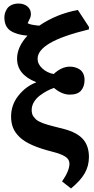

<svg xmlns="http://www.w3.org/2000/svg" viewBox="-20 -839 533 1092"><path d="M383.8 232.9 333 192.9Q375 132.3 375 91.8Q375 66.9 350.8 51.5Q326.7 36.1 277.8 23.9Q210 6.8 163.6 -13.7Q117.2 -34.2 91.1 -59.6Q64.9 -85 54 -112.8Q43 -140.6 43 -175.8Q43 -243.2 85.4 -295.9Q127.9 -348.6 185.1 -370.1V-372.1Q77.1 -414.6 77.1 -504.9Q77.1 -572.3 136.2 -636.2Q74.2 -641.1 39.6 -664.3Q4.9 -687.5 4.9 -740.2Q4.9 -752.9 8.8 -765.6Q12.7 -778.3 21.2 -790.8Q29.8 -803.2 46.6 -811Q63.5 -818.8 85.9 -818.8Q116.2 -818.8 136 -802.2Q155.8 -785.6 155.8 -758.8Q155.8 -748 152.1 -738.5Q148.4 -729 137.2 -707Q150.4 -697.8 203.1 -692.9Q302.2 -760.3 422.9 -782.2L485.8 -686V-671.9Q333.5 -634.8 263.7 -593.5Q193.8 -552.2 193.8 -504.9Q193.8 -474.1 220.9 -449.5Q248 -424.8 285.2 -418Q330.6 -460 377.9 -460Q392.6 -460 406 -456.3Q419.4 -452.6 432.4 -444.6Q445.3 -436.5 453.1 -420.9Q460.9 -405.3 460.9 -383.8Q460.9 -347.2 441.2 -324Q421.4 -300.8 377 -300.8Q332 -300.8 287.1 -338.9Q267.6 -332.5 247.8 -322Q228 -311.5 207.3 -296.1Q186.5 -280.8 173.3 -259Q160.2 -237.3 160.2 -213.9Q160.2 -202.1 162.8 -192.1Q165.5 -182.1 171.9 -174.1Q178.2 -166 184.6 -159.9Q190.9 -153.8 202.9 -147.9Q214.8 -142.1 224.4 -138.2Q233.9 -134.3 250.7 -129.6Q267.6 -125 279.3 -121.8Q291 -118.7 311.5 -113.5Q332 -108.4 345.2 -105Q419.4 -85 452.6 -46.9Q485.8 -8.8 485.8 54.2Q485.8 104.5 461.7 146.7Q437.5 189 383.8 232.9Z"/></svg>

Font: Literata Book
Style: Bold
Weight: 700
Designer: Latin by Veronika Burian and Jose Scaglione. Greek by Irene Vlachou. Cyrillic by Vera Evstafieva
Foundry: TypeTogether
Version: Version 2.003;PS 002.003;hotconv 1.0.88;makeotf.lib2.5.64775